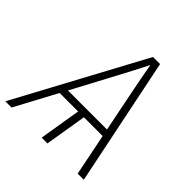

<svg xmlns="http://www.w3.org/2000/svg" viewBox="-224 -878 1029 1029"><g transform="rotate(45 290.5 -364.0)"><path d="M-32.7 0 358.9 -727.5H412.6L562 0H515.6L467.8 -237.3H325.7L286.6 0H242.7L281.7 -237.3H141.6L14.6 0ZM163.6 -278.3H459.5L410.6 -522Q403.3 -558.6 395.8 -598.4Q388.2 -638.2 379.4 -687Q354.5 -638.2 334 -598.4Q313.5 -558.6 293.5 -522Z"/></g></svg>

Font: Inter Display ExtraLight
Style: Italic
Weight: 200
Italic angle: -9.39999°
Designer: Rasmus Andersson
Foundry: rsms
Version: Version 4.000;git-a52131595